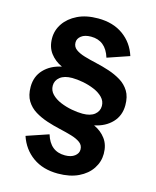

<svg xmlns="http://www.w3.org/2000/svg" viewBox="-129 -791 868 1067"><g transform="rotate(15 304.5 -257.5)"><path d="M307 188Q221 188 162.5 146Q104 104 80 32L207 -11Q234 80 319 80Q354 80 374.5 64.5Q395 49 395 27Q395 2 375.5 -12.5Q356 -27 324 -36.5Q292 -46 254 -54.5Q216 -63 178 -75.5Q140 -88 108 -107.5Q76 -127 56.5 -158.5Q37 -190 37 -239Q37 -299 75 -339Q113 -379 176 -392Q134 -411 108 -445.5Q82 -480 82 -531Q82 -577 108.5 -616Q135 -655 184 -679Q233 -703 302 -703Q388 -703 446.5 -661Q505 -619 528 -547L402 -504Q374 -595 290 -595Q254 -595 234 -579.5Q214 -564 214 -542Q214 -517 233.5 -502.5Q253 -488 285 -478.5Q317 -469 355 -460.5Q393 -452 431 -439.5Q469 -427 501 -407.5Q533 -388 552.5 -356.5Q572 -325 572 -276Q572 -216 534 -176Q496 -136 433 -123Q475 -104 500.5 -69.5Q526 -35 526 16Q526 62 500 101.5Q474 141 425 164.5Q376 188 307 188ZM354 -169Q399 -169 423 -188.5Q447 -208 447 -238Q447 -266 427 -286.5Q407 -307 376 -320Q345 -333 310.5 -339.5Q276 -346 248 -346Q203 -346 178.5 -326.5Q154 -307 154 -277Q154 -249 174 -228.5Q194 -208 225 -195Q256 -182 290.5 -175.5Q325 -169 354 -169Z"/></g></svg>

Font: Radio Canada Big SemiBold
Style: Regular
Weight: 600
Designer: Étienne Aubert Bonn
Foundry: Coppers and Brasses
Version: Version 1.001